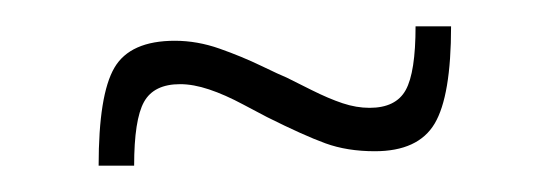

<svg xmlns="http://www.w3.org/2000/svg" viewBox="-20 -375 418 146"><path d="M113 -344Q130 -344 147 -338Q164 -332 178.5 -325Q193 -318 198 -316Q204 -313 217 -306.5Q230 -300 240.5 -296.5Q251 -293 261 -293Q281 -293 288.5 -306.5Q296 -320 296 -355H323Q323 -302 310.5 -281Q298 -260 265 -260Q244 -260 227.5 -266Q211 -272 183 -286Q179 -288 165 -295.5Q151 -303 139 -307Q127 -311 117 -311Q97 -311 89.5 -297.5Q82 -284 82 -249H55Q55 -303 67 -323.5Q79 -344 113 -344Z"/></svg>

Font: Saira Ultra Condensed Thin
Style: Regular
Weight: 100
Width: 1
Designer: Hector Gatti with collaboration of the Omnibus-Type team
Foundry: Omnibus-Type
Version: Version 1.001; ttfautohint (v1.8)